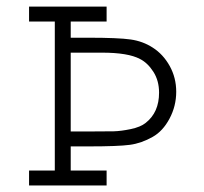

<svg xmlns="http://www.w3.org/2000/svg" viewBox="-20 -570 626 590"><path d="M197.3 -45.9H307.6V0H69.3V-45.9H148.4V-503.9H69.3V-549.8H307.6V-503.9H197.3V-454.1H251Q343.8 -454.1 381.3 -448.7Q418.9 -443.4 449.2 -423.8Q481.4 -403.3 501.5 -367.2Q521.5 -331.1 521.5 -288.1Q521.5 -244.1 501 -205.6Q480.5 -167 449.2 -149.4Q415 -129.9 379.4 -125Q343.8 -120.1 251 -120.1H197.3ZM293 -408.2H197.3V-166H252.9Q306.6 -166 329.1 -166.5Q351.6 -167 381.8 -173.3Q412.1 -179.7 427.7 -192.4Q468.8 -224.6 468.8 -285.2Q468.8 -322.3 451.2 -349.6Q433.6 -377 410.2 -388.7Q374 -408.2 293 -408.2Z"/></svg>

Font: Thabit
Style: Regular
Weight: 500
Designer: Regenerated by Nadim Shaikli
Foundry: MAK Alagha
Version: 0.01